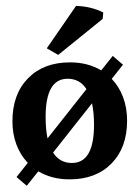

<svg xmlns="http://www.w3.org/2000/svg" viewBox="-20 -590 466 641"><path d="M69.3 30.3 35.2 1 72.8 -46.4Q48.3 -71.8 34.9 -107.2Q21.5 -142.6 21.5 -185.5Q21.5 -275.4 73.5 -328.6Q125.5 -381.8 213.9 -381.8Q272.9 -381.8 317.9 -355L356.4 -403.3L390.6 -374L353 -326.7Q377.4 -301.3 390.9 -265.6Q404.3 -230 404.3 -187Q404.3 -97.2 352.3 -44.2Q300.3 8.8 212.4 8.8Q152.8 8.8 107.9 -18.1ZM132.3 -199.7Q132.3 -158.7 138.7 -127.9L268.6 -292.5Q246.6 -327.1 205.6 -327.1Q132.3 -327.1 132.3 -199.7ZM220.2 -45.9Q293.9 -45.9 293.9 -173.3Q293.9 -214.4 287.1 -245.1L157.2 -80.6Q179.2 -45.9 220.2 -45.9ZM174.3 -406.7 136.2 -428.7 233.9 -570.3Q284.2 -568.8 324.7 -548.3L322.8 -526.9Z"/></svg>

Font: Markazi Text SemiBold
Style: Regular
Weight: 600
Designer: Borna Izadpanah (Arabic designer), Fiona Ross (Arabic design director) and Florian Runge (Latin designer)
Foundry: Borna Izadpanah and Florian Runge
Version: Version 1.001; ttfautohint (v1.8.3)